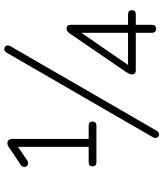

<svg xmlns="http://www.w3.org/2000/svg" viewBox="48 -810 780 917"><g transform="rotate(-90 438.5 -352.0)"><path d="M122 -282Q102 -282 102 -301Q102 -309 107 -314Q112 -319 122 -319H195V-670H215L131 -613Q121 -607 113.5 -608.5Q106 -610 102 -616Q98 -622 99.5 -630Q101 -638 110 -644L189 -697Q195 -702 201 -704.5Q207 -707 214 -707Q220 -707 224 -704Q228 -701 230.5 -696.5Q233 -692 233 -685V-319H296Q316 -319 316 -301Q316 -292 311 -287Q306 -282 296 -282ZM272 6Q268 13 262 15.5Q256 18 251 17Q246 16 242 12Q238 8 237.5 1.5Q237 -5 241 -12L645 -711Q649 -718 655 -720.5Q661 -723 666 -722Q671 -721 675 -717Q679 -713 679.5 -707Q680 -701 676 -693ZM759 3Q750 3 745 -2Q740 -7 740 -17V-94H560Q550 -94 545.5 -99.5Q541 -105 541 -112Q541 -119 544 -125Q547 -131 551 -138L737 -410Q742 -417 747.5 -421Q753 -425 760 -425Q768 -425 773 -420Q778 -415 778 -405V-131H828Q838 -131 843 -126.5Q848 -122 848 -113Q848 -104 843 -99Q838 -94 828 -94H778V-17Q778 -7 773 -2Q768 3 759 3ZM740 -131V-367H749L576 -116V-131Z"/></g></svg>

Font: Nunito ExtraLight
Style: Regular
Weight: 200
Designer: Vernon Adams
Foundry: Vernon Adams
Version: Version 3.602;April 4, 2023;FontCreator 14.0.0.2856 64-bit